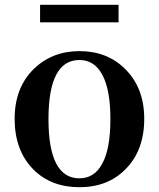

<svg xmlns="http://www.w3.org/2000/svg" viewBox="-20 -764 661 800"><path d="M118 -59C167 -9 232 16 311 16C390 16 454 -9 503 -59C555 -111 581 -181 581 -269C581 -356 554 -425 500 -478C450 -527 387 -551 311 -551C235 -551 172 -526 121 -477C68 -425 41 -356 41 -269C41 -181 67 -111 118 -59ZM311 -21C225 -21 182 -103 182 -268C182 -432 225 -514 311 -514C352 -514 384 -494 406 -453C429 -411 440 -349 440 -268C440 -186 429 -124 406 -82C384 -41 352 -21 311 -21ZM474 -671V-744H147V-671Z"/></svg>

Font: AllPunType Bold
Style: Regular
Weight: 700
Version: 1.0